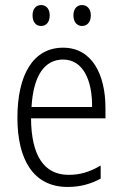

<svg xmlns="http://www.w3.org/2000/svg" viewBox="-20 -824 485 761"><path d="M109 -763C109 -737 122 -721 143 -721C163 -721 177 -736 177 -763C177 -789 163 -804 143 -804C122 -804 109 -788 109 -763ZM271 -763C271 -737 285 -721 305 -721C326 -721 340 -737 340 -763C340 -789 325 -804 305 -804C285 -804 271 -789 271 -763ZM230 -635C111 -635 49 -527 49 -357C49 -192 112 -83 248 -83C299 -83 340 -95 379 -116V-168C335 -142 297 -131 252 -131C154 -131 104 -208 103 -355H398V-396C398 -527 346 -635 230 -635ZM230 -588C310 -588 346 -505 345 -400H105C112 -525 157 -588 230 -588Z"/></svg>

Font: Noto Sans Telugu UI Condensed Light
Style: Regular
Weight: 300
Width: 3
Designer: Jelle Bosma - Monotype Design Team
Foundry: Monotype Imaging Inc.
Version: Version 2.005